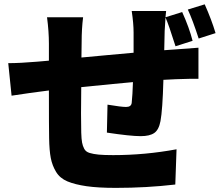

<svg xmlns="http://www.w3.org/2000/svg" viewBox="-20 -824 1040 899"><path d="M749 -588.9 803.7 -592.8Q892.6 -599.6 909.2 -600.6V-455.1Q888.7 -456.1 802.7 -453.1Q775.4 -451.2 745.1 -450.2Q741.2 -308.6 731.4 -256.8Q723.6 -215.8 702.1 -201.2Q680.7 -186.5 638.7 -186.5Q590.8 -186.5 480.5 -203.1L483.4 -334Q547.9 -323.2 570.3 -323.2Q594.7 -323.2 596.7 -342.8Q600.6 -378.9 602.5 -439.5Q534.2 -433.6 360.4 -416Q358.4 -276.4 360.4 -203.1Q361.3 -172.9 364.3 -156.7Q367.2 -140.6 374.5 -127Q381.8 -113.3 399.4 -107.9Q417 -102.5 441.9 -100.1Q466.8 -97.7 509.8 -97.7Q659.2 -97.7 806.6 -125L800.8 40Q666 55.7 522.5 55.7Q439.5 55.7 385.3 47.9Q331.1 40 295.9 25.4Q260.7 10.7 242.7 -19Q224.6 -48.8 217.8 -84Q210.9 -119.1 210 -177.7Q209 -219.7 209 -400.4L164.1 -394.5Q138.7 -391.6 34.2 -376L18.6 -528.3Q73.2 -528.3 154.3 -535.2L209 -540V-619.1Q209 -676.8 200.2 -743.2H369.1Q362.3 -689.5 362.3 -627.9Q362.3 -585 361.3 -554.7Q392.6 -557.6 476.6 -565.4Q560.5 -573.2 605.5 -577.1V-671.9Q605.5 -713.9 596.7 -772.5H757.8Q756.8 -764.6 754.9 -743.2L833 -767.6Q866.2 -694.3 881.8 -632.8L801.8 -607.4Q769.5 -710 754.9 -742.2Q753.9 -733.4 751 -678.7ZM859.4 -779.3 938.5 -803.7Q970.7 -731.4 989.3 -668.9L910.2 -643.6Q881.8 -731.4 859.4 -779.3Z"/></svg>

Font: Gen Shin Gothic Heavy
Style: Bold
Weight: 900
Designer: [Source Han Sans]
Ryoko NISHIZUKA  (kana & ideographs); Paul D. Hunt (Latin, Greek & Cyrillic); Wenlong ZHANG  (bopomofo
Version: Version 1.002.20150607